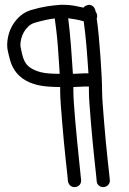

<svg xmlns="http://www.w3.org/2000/svg" viewBox="-20 -767 535 796"><path d="M306.6 -461.9Q317.4 -462.9 326.7 -462.9Q335.9 -462.9 346.7 -462.9Q344.7 -489.3 342.8 -518.6Q340.8 -547.9 338.4 -576.2Q335.9 -604.5 333 -630.9Q330.1 -657.2 327.1 -678.7Q309.6 -683.6 293.9 -686.5Q278.3 -689.5 262.7 -691.4Q265.6 -668 268.6 -639.6Q271.5 -611.3 273.9 -580.6Q276.4 -549.8 278.3 -519Q280.3 -488.3 282.2 -460.9ZM148.4 -467.8Q164.1 -463.9 184.6 -462.4Q205.1 -460.9 227.5 -460.9Q225.6 -489.3 223.6 -521Q221.7 -552.7 219.2 -583Q216.8 -613.3 213.4 -641.1Q210 -668.9 207 -690.4Q175.8 -687.5 125 -672.9Q108.4 -668 97.2 -657.2Q85.9 -646.5 78.6 -633.3Q71.3 -620.1 67.9 -606Q64.5 -591.8 64.5 -580.1Q64.5 -574.2 68.4 -557.6Q71.3 -543 75.2 -529.8Q79.1 -516.6 86.9 -504.9Q94.7 -493.2 109.4 -483.9Q124 -474.6 148.4 -467.8ZM403.3 -387.7Q403.3 -369.1 405.8 -335Q408.2 -300.8 411.6 -260.3Q415 -219.7 418.9 -177.2Q422.9 -134.8 426.8 -100.1Q430.7 -65.4 433.1 -42.5Q435.5 -19.5 435.5 -18.6Q435.5 -7.8 428.2 0Q420.9 7.8 408.2 8.8Q397.5 8.8 389.6 2Q381.8 -4.9 380.9 -15.6Q380.9 -18.6 378.4 -42Q376 -65.4 372.1 -100.1Q368.2 -134.8 364.3 -176.8Q360.4 -218.8 356.9 -259.3Q353.5 -299.8 351.1 -334Q348.6 -368.2 348.6 -387.7V-408.2Q337.9 -408.2 328.1 -408.2Q318.4 -408.2 307.6 -407.2L284.2 -406.2V-387.7Q284.2 -369.1 286.6 -335Q289.1 -300.8 292.5 -260.3Q295.9 -219.7 300.3 -177.2Q304.7 -134.8 308.1 -100.1Q311.5 -65.4 314 -42.5Q316.4 -19.5 316.4 -18.6Q316.4 -7.8 309.6 0Q302.7 7.8 289.1 8.8Q278.3 8.8 271 2Q263.7 -4.9 261.7 -15.6Q261.7 -18.6 259.3 -42Q256.8 -65.4 252.9 -100.1Q249 -134.8 245.1 -176.8Q241.2 -218.8 237.8 -259.3Q234.4 -299.8 231.9 -334Q229.5 -368.2 229.5 -387.7V-406.2Q202.1 -406.2 177.7 -408.2Q153.3 -410.2 133.8 -415Q96.7 -424.8 74.7 -440.9Q52.7 -457 40.5 -476.1Q28.3 -495.1 22.5 -515.6Q16.6 -536.1 12.7 -554.7Q9.8 -566.4 9.8 -580.1Q9.8 -600.6 15.6 -623Q21.5 -645.5 34.2 -666Q46.9 -686.5 65.4 -702.1Q84 -717.8 109.4 -725.6Q146.5 -736.3 174.8 -740.7Q203.1 -745.1 231.4 -747.1H243.2Q265.6 -747.1 285.2 -743.7Q304.7 -740.2 326.2 -735.4Q332 -744.1 348.6 -747.1Q358.4 -747.1 366.2 -740.2Q374 -733.4 377 -717.8Q382.8 -710 382.8 -700.2Q382.8 -698.2 382.8 -696.8Q382.8 -695.3 380.9 -690.4Q385.7 -658.2 389.6 -615.7Q393.6 -573.2 396.5 -530.8Q399.4 -488.3 401.4 -450.2Q403.3 -412.1 403.3 -387.7Z"/></svg>

Font: Coming Soon
Style: Regular
Weight: 400
Designer: Dathan Boardman
Foundry: Open Window
Version: Version 1.002